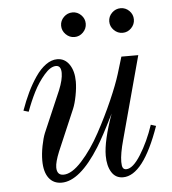

<svg xmlns="http://www.w3.org/2000/svg" viewBox="-49 -689 668 747"><g transform="rotate(-5 285.0 -316.0)"><path d="M415.3 -629.9Q429.7 -644 449.2 -644Q468.8 -644 482.9 -629.9Q497.1 -615.7 497.1 -596.2Q497.1 -576.7 482.9 -562.3Q468.8 -547.9 449.2 -547.9Q429.7 -547.9 415.3 -562.3Q400.9 -576.7 400.9 -596.2Q400.9 -615.7 415.3 -629.9ZM227.3 -629.9Q241.7 -644 261.2 -644Q280.8 -644 294.9 -629.9Q309.1 -615.7 309.1 -596.2Q309.1 -576.7 294.9 -562.3Q280.8 -547.9 261.2 -547.9Q241.7 -547.9 227.3 -562.3Q212.9 -576.7 212.9 -596.2Q212.9 -615.7 227.3 -629.9ZM526.9 -182.1 546.9 -175.8Q481 12.2 401.9 12.2Q372.6 12.2 357.2 -12.7Q341.8 -37.6 341.8 -77.1Q341.8 -135.3 378.9 -238.8Q335.4 -150.9 311.5 -112.8Q232.9 12.2 162.1 12.2Q129.9 12.2 112.1 -11.7Q94.2 -35.6 94.2 -80.1Q94.2 -106 100.1 -136.5Q106 -167 113.8 -186L183.1 -347.2Q199.2 -386.7 199.2 -413.1Q199.2 -441.9 179.2 -441.9Q157.7 -441.9 133.1 -413.3Q108.4 -384.8 90.3 -348.9Q72.3 -313 58.1 -273.9L38.1 -279.8Q51.8 -317.9 67.1 -349.9Q82.5 -381.8 101.3 -409.2Q120.1 -436.5 141.8 -452.1Q163.6 -467.8 186 -467.8Q215.8 -467.8 233.4 -441.9Q251 -416 251 -375Q251 -350.6 245.1 -320.1Q239.3 -289.6 231 -270L162.1 -108.9Q146 -69.3 146 -48.8Q146 -18.1 171.9 -18.1Q204.1 -18.1 243.9 -61.8Q283.7 -105.5 317.6 -168.2Q351.6 -231 377.4 -290Q403.3 -349.1 416 -390.1L436 -456.1H502L415 -133.8Q399.9 -79.6 399.9 -47.9Q399.9 -31.7 403.8 -24.9Q407.7 -18.1 417 -18.1Q442.9 -18.1 474.1 -67.9Q505.4 -117.7 526.9 -182.1Z"/></g></svg>

Font: Flanker Steampunk
Style: Italic
Weight: 400
Italic angle: -12°
Designer: Alexey Kryukov, Leonardo Di Lena
Foundry: Alexey Kryukov, Leonardo Di Lena
Version: 1.210